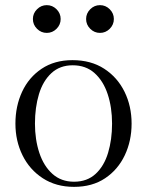

<svg xmlns="http://www.w3.org/2000/svg" viewBox="-20 -717 572 747"><path d="M262 -483Q334 -483 385.5 -449.5Q437 -416 464.5 -360Q492 -304 492 -236Q492 -169 465.5 -113Q439 -57 389 -23.5Q339 10 268 10Q198 10 146.5 -23.5Q95 -57 67.5 -113Q40 -169 40 -236Q40 -304 66 -360Q92 -416 142 -449.5Q192 -483 262 -483ZM268 -10Q319 -10 352 -40.5Q385 -71 400.5 -122.5Q416 -174 416 -236Q416 -299 399 -350.5Q382 -402 348 -432.5Q314 -463 263 -463Q213 -463 180 -432.5Q147 -402 131.5 -350.5Q116 -299 116 -236Q116 -174 133 -122.5Q150 -71 184 -40.5Q218 -10 268 -10ZM108 -643Q108 -665 124 -681Q140 -697 162 -697Q184 -697 200 -681Q216 -665 216 -643Q216 -621 200 -605Q184 -589 162 -589Q140 -589 124 -605Q108 -621 108 -643ZM315 -643Q315 -665 331 -681Q347 -697 369 -697Q391 -697 407 -681Q423 -665 423 -643Q423 -621 407 -605Q391 -589 369 -589Q347 -589 331 -605Q315 -621 315 -643Z"/></svg>

Font: Gilda Display
Style: Regular
Weight: 400
Designer: Eduardo Rodriguez Tunni
Foundry: Eduardo Rodriguez Tunni
Version: Version 1.002; ttfautohint (v1.8.4.7-5d5b);gftools[0.9.22]